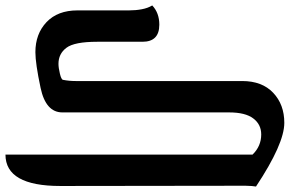

<svg xmlns="http://www.w3.org/2000/svg" viewBox="-20 -682 1108 702"><path d="M109.4 -491.2Q109.4 -558.1 150.1 -601.1Q190.9 -644 263.2 -644H451.7Q476.6 -644 498.5 -648.2Q520.5 -652.3 536.6 -662.1Q562.5 -634.8 562.5 -591.8Q562.5 -529.3 501 -529.3H335.4Q252 -529.3 222.9 -507.3Q193.8 -485.4 193.8 -448.7Q193.8 -434.1 199 -412.6Q204.1 -391.1 210.4 -390.1Q232.4 -385.7 257.3 -385.7H865.7Q938 -385.7 978.8 -342.8Q1019.5 -299.8 1019.5 -232.9Q1019.5 -156.2 916 0Q903.3 -2.4 877.4 -2.9L207.5 -2H200.7Q0 -2 0 -116.7H903.3Q935.1 -147.5 935.1 -190.4Q935.1 -227.1 906 -249Q877 -271 817.9 -271H208Q147.5 -271 128.4 -360.6Q109.4 -450.2 109.4 -491.2Z"/></svg>

Font: ALMAS
Style: Bold
Weight: 700
Designer: ALMAS Font/ by Husham Jawad Kadhim, derived from the Bainsely font by/ Paul James MIller
Foundry: High-Logic / Made with FontCreator
Version: Version 1.411;September 19, 2021;FontCreator 14.0.0.2814 32-